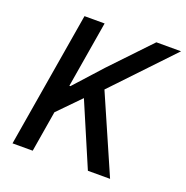

<svg xmlns="http://www.w3.org/2000/svg" viewBox="-125 -814 903 930"><g transform="rotate(20 326.0 -349.0)"><path d="M426.1 0H540.5L366.8 -397.4L652.3 -698.2H524.9L333.1 -496.4L206.3 -356.2H201L258.2 -698.2H154.5L37.6 0H141.7L176.8 -210.9L287.6 -324.2Z"/></g></svg>

Font: Margiela Mono Italic Medium It
Style: Regular
Weight: 500
Designer: Mike Abbink, Paul van der Laan, Pieter van Rosmalen
Foundry: Bold Monday
Version: Version 2.003 2021